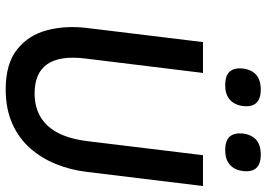

<svg xmlns="http://www.w3.org/2000/svg" viewBox="-154 -794 958 691"><g transform="rotate(90 325.5 -449.0)"><path d="M227 -843Q235 -908 303 -908Q370 -908 362 -843Q358 -813 339 -796.5Q320 -780 288 -780Q252 -780 238 -796.5Q224 -813 227 -843ZM461 -843Q469 -908 537 -908Q604 -908 596 -843Q592 -813 573 -796.5Q554 -780 522 -780Q486 -780 472 -796.5Q458 -813 461 -843ZM81 -281 132 -700H243L191 -276Q169 -94 317 -94Q389 -94 432.5 -140.5Q476 -187 488 -280L539 -700H650L599 -281Q592 -223 571 -171Q550 -119 514 -78Q478 -37 425 -13.5Q372 10 302 10Q210 10 158.5 -31Q107 -72 89.5 -138Q72 -204 81 -281Z"/></g></svg>

Font: Haskoy SemiBold
Style: Italic
Weight: 600
Designer: Ertekin Erdin
Foundry: Ertekin Erdin
Version: Version 2.000; ttfautohint (v1.8.4.7-5d5b)